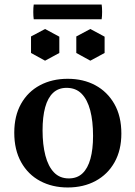

<svg xmlns="http://www.w3.org/2000/svg" viewBox="-20 -813 598 848"><path d="M274 -425Q238 -425 214.5 -403Q191 -381 179.5 -339Q168 -297 168 -237Q168 -174 180.5 -126Q193 -78 218.5 -51.5Q244 -25 284 -25L279 15Q211 15 157.5 -13.5Q104 -42 73.5 -96.5Q43 -151 43 -227Q43 -301 73 -354.5Q103 -408 156.5 -436.5Q210 -465 279 -465ZM284 -25Q321 -25 344.5 -47.5Q368 -70 379.5 -112Q391 -154 391 -213Q391 -278 378.5 -325.5Q366 -373 340.5 -399Q315 -425 274 -425L279 -465Q348 -465 401 -436.5Q454 -408 485 -354Q516 -300 516 -223Q516 -150 486 -96.5Q456 -43 402.5 -14Q349 15 279 15ZM179 -685 242 -651V-579L179 -545L117 -579V-652ZM379 -685 442 -651V-579L379 -545L317 -579V-652ZM429 -728H129Q127 -741 127 -760.5Q127 -780 129 -793H429Q431 -780 431 -760.5Q431 -741 429 -728Z"/></svg>

Font: Poltawski Nowy SemiBold
Style: Regular
Weight: 600
Version: Version 1.001;gftools[0.9.25]